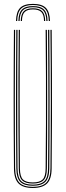

<svg xmlns="http://www.w3.org/2000/svg" viewBox="-20 -952 334 978"><path d="M148 -932.2Q193.5 -932.2 213.5 -912Q233.5 -891.8 234.5 -845.2H228.5Q227.5 -888.8 208.8 -907.6Q190 -926.5 148 -926.5Q106 -926.5 87.2 -907.6Q68.5 -888.8 67.5 -845.2H61.5Q62.5 -891.8 82.5 -912Q102.5 -932.2 148 -932.2ZM148 -921Q187 -921 204.2 -903.4Q221.5 -885.8 222.2 -845.2H216.2Q215.5 -882.8 199.6 -899Q183.8 -915.2 148 -915.2Q112.2 -915.2 96.4 -899Q80.5 -882.8 79.8 -845.2H73.8Q74.5 -885.8 91.8 -903.4Q109 -921 148 -921ZM148 -909.8Q180.8 -909.8 195.1 -894.8Q209.5 -879.8 210.2 -845.2H204.2Q204 -876.8 190.8 -890.4Q177.5 -904 148 -904Q118.5 -904 105.4 -890.4Q92.2 -876.8 91.8 -845.2H85.8Q86.5 -879.8 101 -894.8Q115.5 -909.8 148 -909.8ZM147 5.5Q97.8 5.5 74.8 -17.1Q51.8 -39.8 51.2 -93.5Q50.2 -188.8 49.9 -278Q49.5 -367.2 49.5 -453.6Q49.5 -540 49.9 -626Q50.2 -712 51 -800H57Q56.2 -720.5 55.9 -627.8Q55.5 -535 55.5 -439.6Q55.5 -344.2 55.9 -255.5Q56.2 -166.8 57 -95.2Q57.8 -44.2 78.4 -22.2Q99 -0.2 147 -0.2Q195.2 -0.2 216 -22.2Q236.8 -44.2 237 -95.2Q237.8 -166 238.2 -251.2Q238.8 -336.5 238.8 -429.8Q238.8 -523 238.4 -617.4Q238 -711.8 237 -800H243.2Q244.2 -688.5 244.6 -574Q245 -459.5 244.8 -340Q244.5 -220.5 243 -93.5Q242.5 -39.5 219.4 -17Q196.2 5.5 147 5.5ZM147 -5.8Q103.2 -5.8 83.5 -25.5Q63.8 -45.2 63.2 -94.8Q62.5 -168.2 62 -254.1Q61.5 -340 61.5 -432.4Q61.5 -524.8 62 -618.2Q62.5 -711.8 63.2 -800H69.2Q68.5 -720 68.1 -627.8Q67.8 -535.5 67.8 -440.8Q67.8 -346 68.1 -257.1Q68.5 -168.2 69.2 -94.5Q69.8 -47.5 88.2 -29.5Q106.8 -11.5 147 -11.5Q187.5 -11.5 206 -29.4Q224.5 -47.2 224.8 -94.5Q225.5 -167.5 226 -253.4Q226.5 -339.2 226.5 -431.9Q226.5 -524.5 226 -618.1Q225.5 -711.8 224.8 -800H231Q231.8 -719.8 232.1 -627.5Q232.5 -535.2 232.5 -440.8Q232.5 -346.2 232.1 -257.4Q231.8 -168.5 231 -94.8Q230.8 -45.5 211 -25.6Q191.2 -5.8 147 -5.8ZM147 -17Q110 -17 93 -33.2Q76 -49.5 75.5 -94.2Q74.5 -189 74.1 -307.8Q73.8 -426.5 74 -553.6Q74.2 -680.8 75.5 -800H81.5Q80.8 -718.5 80.4 -628.4Q80 -538.2 80 -445.8Q80 -353.2 80.4 -263.8Q80.8 -174.2 81.5 -94Q82 -52.5 97.2 -37.6Q112.5 -22.8 147 -22.8Q181.8 -22.8 197 -37.6Q212.2 -52.5 212.5 -94Q213.8 -202.5 214.1 -320.5Q214.5 -438.5 214.1 -560Q213.8 -681.5 212.5 -800H218.8Q219.5 -720.5 219.9 -628Q220.2 -535.5 220.2 -440.1Q220.2 -344.8 219.9 -255.8Q219.5 -166.8 218.8 -94.2Q218.5 -49.2 201.2 -33.1Q184 -17 147 -17Z"/></svg>

Font: Big Shoulders Inline Display ExtraLight
Style: Regular
Weight: 250
Version: Version 2.002